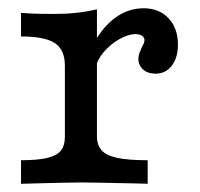

<svg xmlns="http://www.w3.org/2000/svg" viewBox="-20 -447 486 467"><path d="M137.8 -115.3V-287.3Q137.8 -326 113.5 -342.1Q89.1 -358.3 31.1 -358.3V-415.6L60.8 -413.9Q78.6 -413.1 113.7 -413.1Q168.6 -413.1 215.8 -424.4V-115.9Q215.8 -93.9 227.3 -81.3Q238.7 -68.7 265.2 -63Q291.8 -57.3 339.2 -57.3V0L312.5 -0.8Q203.6 -3.2 177 -3.2Q143.3 -3.2 31.1 0V-57.3Q71.9 -57.3 95.1 -62.9Q118.2 -68.5 128 -80.7Q137.8 -92.8 137.8 -115.3ZM316.6 -304Q316.6 -311.3 319.3 -318.6Q322 -325.9 325.1 -332.4Q327.5 -336.5 329.5 -340.9Q331.4 -345.4 331.4 -349.4Q331.4 -356 325.5 -360Q319.6 -364 309.3 -364Q291.9 -364 270.5 -351.9Q249.1 -339.8 232.8 -320.9Q216.5 -302 212.5 -282L207.9 -341.2Q231.2 -383.4 262.1 -405.1Q293 -426.9 329.2 -426.9Q367.1 -426.9 389.9 -402.6Q412.8 -378.4 412.8 -338.5Q412.8 -306.9 397.9 -287.3Q383 -267.8 358.2 -267.8Q339.4 -267.8 328 -278Q316.6 -288.3 316.6 -304Z"/></svg>

Font: Playfair Micro SmCond SmLight
Style: Regular
Weight: 360
Width: 4
Designer: Claus Eggers Sørensen
Foundry: Claus Eggers Sørensen
Version: Version 2.100;Glyphs 3.2 (3219)